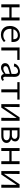

<svg xmlns="http://www.w3.org/2000/svg" viewBox="1917 -2380 471 4346"><g transform="rotate(90 2153.0 -206.5)"><path d="M375 0V-414H442V0ZM78 0V-414H145V0ZM110 -182V-233H410V-182Z M767 9Q708 9 663 -15.5Q618 -40 592.5 -85.5Q567 -131 567 -193Q567 -262 595.5 -313.5Q624 -365 672.5 -393.5Q721 -422 782 -422Q856 -422 893 -380Q930 -338 930 -265Q930 -257 929.5 -247.5Q929 -238 928 -230H869V-265Q869 -319 847 -346.5Q825 -374 778 -374Q734 -374 701 -352.5Q668 -331 650 -293Q632 -255 632 -202Q632 -130 673 -87.5Q714 -45 780 -45Q814 -45 845 -57Q876 -69 905 -96L930 -59Q903 -34 875.5 -19Q848 -4 821 2.5Q794 9 767 9ZM605 -230 614 -273H919V-230Z M1054 0V-414H1122V0ZM1089 -362V-414H1336V-362Z M1731 6Q1693 6 1671 -21.5Q1649 -49 1650 -101L1654 -290Q1655 -321 1647.5 -340.5Q1640 -360 1626 -369.5Q1612 -379 1592 -379Q1571 -379 1547 -369Q1523 -359 1505.5 -338Q1488 -317 1484 -284L1418 -291Q1423 -320 1440 -344Q1457 -368 1483 -385.5Q1509 -403 1540 -412.5Q1571 -422 1603 -422Q1663 -422 1691.5 -388.5Q1720 -355 1719 -298L1717 -88Q1717 -66 1724.5 -54Q1732 -42 1746 -42Q1757 -42 1768 -47Q1779 -52 1787 -62L1810 -30Q1797 -14 1776 -4Q1755 6 1731 6ZM1510 6Q1465 6 1437 -19.5Q1409 -45 1409 -86Q1409 -110 1419 -131Q1429 -152 1453.5 -168.5Q1478 -185 1522 -197L1688 -242L1693 -206L1539 -158Q1501 -146 1488.5 -130Q1476 -114 1476 -96Q1476 -71 1493 -58.5Q1510 -46 1534 -46Q1564 -46 1600 -65.5Q1636 -85 1680 -116L1691 -92Q1648 -51 1603 -22.5Q1558 6 1510 6Z M2002 0V-414H2070V0ZM1838 -363V-414H2234V-363Z M2646 0 2651 -414H2714V0ZM2336 0V-414H2403L2398 0ZM2378 0V-30L2636 -414H2674V-383L2416 0Z M2869 0V-414H3046Q3107 -414 3144 -386.5Q3181 -359 3181 -313Q3181 -282 3163 -255Q3145 -228 3113 -212Q3081 -196 3039 -196L3049 -234Q3125 -234 3170 -203Q3215 -172 3215 -119Q3215 -66 3172 -33Q3129 0 3055 0ZM2929 -48H3057Q3104 -48 3129 -67.5Q3154 -87 3154 -119Q3154 -152 3124.5 -171.5Q3095 -191 3036 -191H2910V-239H3046Q3082 -239 3102.5 -257Q3123 -275 3123 -303Q3123 -329 3102.5 -347Q3082 -365 3038 -365H2929Z M3628 0V-414H3695V0ZM3331 0V-414H3398V0ZM3363 -182V-233H3663V-182Z M4161 0 4166 -414H4229V0ZM3851 0V-414H3918L3913 0ZM3893 0V-30L4151 -414H4189V-383L3931 0Z"/></g></svg>

Font: Ysabeau Office
Style: Regular
Weight: 400
Designer: Christian Thalmann (Catharsis Fonts)
Version: Version 2.001;gftools[0.9.30]; featfreeze: tnum,lnum,ss02